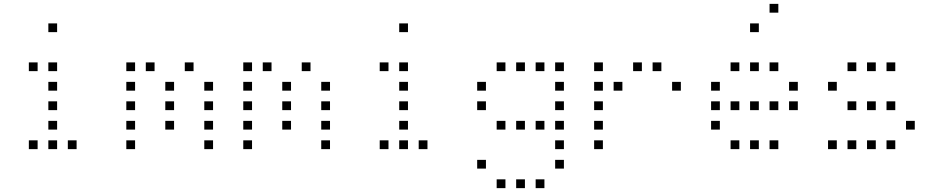

<svg xmlns="http://www.w3.org/2000/svg" viewBox="-20 -793 4840 985"><path d="M229 -673Q228 -673 228 -673Q228 -673 228 -672V-629Q228 -628 228 -628Q228 -628 229 -628H272Q273 -628 273 -628Q273 -628 273 -629V-672Q273 -673 273 -673Q273 -673 272 -673ZM129 -473Q128 -473 128 -473Q128 -473 128 -472V-429Q128 -428 128 -428Q128 -428 129 -428H172Q173 -428 173 -428Q173 -428 173 -429V-472Q173 -473 173 -473Q173 -473 172 -473ZM229 -473Q228 -473 228 -473Q228 -473 228 -472V-429Q228 -428 228 -428Q228 -428 229 -428H272Q273 -428 273 -428Q273 -428 273 -429V-472Q273 -473 273 -473Q273 -473 272 -473ZM229 -373Q228 -373 228 -373Q228 -373 228 -372V-329Q228 -328 228 -328Q228 -328 229 -328H272Q273 -328 273 -328Q273 -328 273 -329V-372Q273 -373 273 -373Q273 -373 272 -373ZM229 -273Q228 -273 228 -273Q228 -273 228 -272V-229Q228 -228 228 -228Q228 -228 229 -228H272Q273 -228 273 -228Q273 -228 273 -229V-272Q273 -273 273 -273Q273 -273 272 -273ZM229 -173Q228 -173 228 -173Q228 -173 228 -172V-129Q228 -128 228 -128Q228 -128 229 -128H272Q273 -128 273 -128Q273 -128 273 -129V-172Q273 -173 273 -173Q273 -173 272 -173ZM129 -73Q128 -73 128 -73Q128 -73 128 -72V-29Q128 -28 128 -28Q128 -28 129 -28H172Q173 -28 173 -28Q173 -28 173 -29V-72Q173 -73 173 -73Q173 -73 172 -73ZM229 -73Q228 -73 228 -73Q228 -73 228 -72V-29Q228 -28 228 -28Q228 -28 229 -28H272Q273 -28 273 -28Q273 -28 273 -29V-72Q273 -73 273 -73Q273 -73 272 -73ZM329 -73Q328 -73 328 -73Q328 -73 328 -72V-29Q328 -28 328 -28Q328 -28 329 -28H372Q373 -28 373 -28Q373 -28 373 -29V-72Q373 -73 373 -73Q373 -73 372 -73Z M629 -473Q628 -473 628 -473Q628 -473 628 -472V-429Q628 -428 628 -428Q628 -428 629 -428H672Q673 -428 673 -428Q673 -428 673 -429V-472Q673 -473 673 -473Q673 -473 672 -473ZM729 -473Q728 -473 728 -473Q728 -473 728 -472V-429Q728 -428 728 -428Q728 -428 729 -428H772Q773 -428 773 -428Q773 -428 773 -429V-472Q773 -473 773 -473Q773 -473 772 -473ZM929 -473Q928 -473 928 -473Q928 -473 928 -472V-429Q928 -428 928 -428Q928 -428 929 -428H972Q973 -428 973 -428Q973 -428 973 -429V-472Q973 -473 973 -473Q973 -473 972 -473ZM629 -373Q628 -373 628 -373Q628 -373 628 -372V-329Q628 -328 628 -328Q628 -328 629 -328H672Q673 -328 673 -328Q673 -328 673 -329V-372Q673 -373 673 -373Q673 -373 672 -373ZM829 -373Q828 -373 828 -373Q828 -373 828 -372V-329Q828 -328 828 -328Q828 -328 829 -328H872Q873 -328 873 -328Q873 -328 873 -329V-372Q873 -373 873 -373Q873 -373 872 -373ZM1029 -373Q1028 -373 1028 -373Q1028 -373 1028 -372V-329Q1028 -328 1028 -328Q1028 -328 1029 -328H1072Q1073 -328 1073 -328Q1073 -328 1073 -329V-372Q1073 -373 1073 -373Q1073 -373 1072 -373ZM629 -273Q628 -273 628 -273Q628 -273 628 -272V-229Q628 -228 628 -228Q628 -228 629 -228H672Q673 -228 673 -228Q673 -228 673 -229V-272Q673 -273 673 -273Q673 -273 672 -273ZM829 -273Q828 -273 828 -273Q828 -273 828 -272V-229Q828 -228 828 -228Q828 -228 829 -228H872Q873 -228 873 -228Q873 -228 873 -229V-272Q873 -273 873 -273Q873 -273 872 -273ZM1029 -273Q1028 -273 1028 -273Q1028 -273 1028 -272V-229Q1028 -228 1028 -228Q1028 -228 1029 -228H1072Q1073 -228 1073 -228Q1073 -228 1073 -229V-272Q1073 -273 1073 -273Q1073 -273 1072 -273ZM629 -173Q628 -173 628 -173Q628 -173 628 -172V-129Q628 -128 628 -128Q628 -128 629 -128H672Q673 -128 673 -128Q673 -128 673 -129V-172Q673 -173 673 -173Q673 -173 672 -173ZM829 -173Q828 -173 828 -173Q828 -173 828 -172V-129Q828 -128 828 -128Q828 -128 829 -128H872Q873 -128 873 -128Q873 -128 873 -129V-172Q873 -173 873 -173Q873 -173 872 -173ZM1029 -173Q1028 -173 1028 -173Q1028 -173 1028 -172V-129Q1028 -128 1028 -128Q1028 -128 1029 -128H1072Q1073 -128 1073 -128Q1073 -128 1073 -129V-172Q1073 -173 1073 -173Q1073 -173 1072 -173ZM629 -73Q628 -73 628 -73Q628 -73 628 -72V-29Q628 -28 628 -28Q628 -28 629 -28H672Q673 -28 673 -28Q673 -28 673 -29V-72Q673 -73 673 -73Q673 -73 672 -73ZM1029 -73Q1028 -73 1028 -73Q1028 -73 1028 -72V-29Q1028 -28 1028 -28Q1028 -28 1029 -28H1072Q1073 -28 1073 -28Q1073 -28 1073 -29V-72Q1073 -73 1073 -73Q1073 -73 1072 -73Z M1229 -473Q1228 -473 1228 -473Q1228 -473 1228 -472V-429Q1228 -428 1228 -428Q1228 -428 1229 -428H1272Q1273 -428 1273 -428Q1273 -428 1273 -429V-472Q1273 -473 1273 -473Q1273 -473 1272 -473ZM1329 -473Q1328 -473 1328 -473Q1328 -473 1328 -472V-429Q1328 -428 1328 -428Q1328 -428 1329 -428H1372Q1373 -428 1373 -428Q1373 -428 1373 -429V-472Q1373 -473 1373 -473Q1373 -473 1372 -473ZM1529 -473Q1528 -473 1528 -473Q1528 -473 1528 -472V-429Q1528 -428 1528 -428Q1528 -428 1529 -428H1572Q1573 -428 1573 -428Q1573 -428 1573 -429V-472Q1573 -473 1573 -473Q1573 -473 1572 -473ZM1229 -373Q1228 -373 1228 -373Q1228 -373 1228 -372V-329Q1228 -328 1228 -328Q1228 -328 1229 -328H1272Q1273 -328 1273 -328Q1273 -328 1273 -329V-372Q1273 -373 1273 -373Q1273 -373 1272 -373ZM1429 -373Q1428 -373 1428 -373Q1428 -373 1428 -372V-329Q1428 -328 1428 -328Q1428 -328 1429 -328H1472Q1473 -328 1473 -328Q1473 -328 1473 -329V-372Q1473 -373 1473 -373Q1473 -373 1472 -373ZM1629 -373Q1628 -373 1628 -373Q1628 -373 1628 -372V-329Q1628 -328 1628 -328Q1628 -328 1629 -328H1672Q1673 -328 1673 -328Q1673 -328 1673 -329V-372Q1673 -373 1673 -373Q1673 -373 1672 -373ZM1229 -273Q1228 -273 1228 -273Q1228 -273 1228 -272V-229Q1228 -228 1228 -228Q1228 -228 1229 -228H1272Q1273 -228 1273 -228Q1273 -228 1273 -229V-272Q1273 -273 1273 -273Q1273 -273 1272 -273ZM1429 -273Q1428 -273 1428 -273Q1428 -273 1428 -272V-229Q1428 -228 1428 -228Q1428 -228 1429 -228H1472Q1473 -228 1473 -228Q1473 -228 1473 -229V-272Q1473 -273 1473 -273Q1473 -273 1472 -273ZM1629 -273Q1628 -273 1628 -273Q1628 -273 1628 -272V-229Q1628 -228 1628 -228Q1628 -228 1629 -228H1672Q1673 -228 1673 -228Q1673 -228 1673 -229V-272Q1673 -273 1673 -273Q1673 -273 1672 -273ZM1229 -173Q1228 -173 1228 -173Q1228 -173 1228 -172V-129Q1228 -128 1228 -128Q1228 -128 1229 -128H1272Q1273 -128 1273 -128Q1273 -128 1273 -129V-172Q1273 -173 1273 -173Q1273 -173 1272 -173ZM1429 -173Q1428 -173 1428 -173Q1428 -173 1428 -172V-129Q1428 -128 1428 -128Q1428 -128 1429 -128H1472Q1473 -128 1473 -128Q1473 -128 1473 -129V-172Q1473 -173 1473 -173Q1473 -173 1472 -173ZM1629 -173Q1628 -173 1628 -173Q1628 -173 1628 -172V-129Q1628 -128 1628 -128Q1628 -128 1629 -128H1672Q1673 -128 1673 -128Q1673 -128 1673 -129V-172Q1673 -173 1673 -173Q1673 -173 1672 -173ZM1229 -73Q1228 -73 1228 -73Q1228 -73 1228 -72V-29Q1228 -28 1228 -28Q1228 -28 1229 -28H1272Q1273 -28 1273 -28Q1273 -28 1273 -29V-72Q1273 -73 1273 -73Q1273 -73 1272 -73ZM1629 -73Q1628 -73 1628 -73Q1628 -73 1628 -72V-29Q1628 -28 1628 -28Q1628 -28 1629 -28H1672Q1673 -28 1673 -28Q1673 -28 1673 -29V-72Q1673 -73 1673 -73Q1673 -73 1672 -73Z M2029 -673Q2028 -673 2028 -673Q2028 -673 2028 -672V-629Q2028 -628 2028 -628Q2028 -628 2029 -628H2072Q2073 -628 2073 -628Q2073 -628 2073 -629V-672Q2073 -673 2073 -673Q2073 -673 2072 -673ZM1929 -473Q1928 -473 1928 -473Q1928 -473 1928 -472V-429Q1928 -428 1928 -428Q1928 -428 1929 -428H1972Q1973 -428 1973 -428Q1973 -428 1973 -429V-472Q1973 -473 1973 -473Q1973 -473 1972 -473ZM2029 -473Q2028 -473 2028 -473Q2028 -473 2028 -472V-429Q2028 -428 2028 -428Q2028 -428 2029 -428H2072Q2073 -428 2073 -428Q2073 -428 2073 -429V-472Q2073 -473 2073 -473Q2073 -473 2072 -473ZM2029 -373Q2028 -373 2028 -373Q2028 -373 2028 -372V-329Q2028 -328 2028 -328Q2028 -328 2029 -328H2072Q2073 -328 2073 -328Q2073 -328 2073 -329V-372Q2073 -373 2073 -373Q2073 -373 2072 -373ZM2029 -273Q2028 -273 2028 -273Q2028 -273 2028 -272V-229Q2028 -228 2028 -228Q2028 -228 2029 -228H2072Q2073 -228 2073 -228Q2073 -228 2073 -229V-272Q2073 -273 2073 -273Q2073 -273 2072 -273ZM2029 -173Q2028 -173 2028 -173Q2028 -173 2028 -172V-129Q2028 -128 2028 -128Q2028 -128 2029 -128H2072Q2073 -128 2073 -128Q2073 -128 2073 -129V-172Q2073 -173 2073 -173Q2073 -173 2072 -173ZM1929 -73Q1928 -73 1928 -73Q1928 -73 1928 -72V-29Q1928 -28 1928 -28Q1928 -28 1929 -28H1972Q1973 -28 1973 -28Q1973 -28 1973 -29V-72Q1973 -73 1973 -73Q1973 -73 1972 -73ZM2029 -73Q2028 -73 2028 -73Q2028 -73 2028 -72V-29Q2028 -28 2028 -28Q2028 -28 2029 -28H2072Q2073 -28 2073 -28Q2073 -28 2073 -29V-72Q2073 -73 2073 -73Q2073 -73 2072 -73ZM2129 -73Q2128 -73 2128 -73Q2128 -73 2128 -72V-29Q2128 -28 2128 -28Q2128 -28 2129 -28H2172Q2173 -28 2173 -28Q2173 -28 2173 -29V-72Q2173 -73 2173 -73Q2173 -73 2172 -73Z M2529 -473Q2528 -473 2528 -473Q2528 -473 2528 -472V-429Q2528 -428 2528 -428Q2528 -428 2529 -428H2572Q2573 -428 2573 -428Q2573 -428 2573 -429V-472Q2573 -473 2573 -473Q2573 -473 2572 -473ZM2629 -473Q2628 -473 2628 -473Q2628 -473 2628 -472V-429Q2628 -428 2628 -428Q2628 -428 2629 -428H2672Q2673 -428 2673 -428Q2673 -428 2673 -429V-472Q2673 -473 2673 -473Q2673 -473 2672 -473ZM2729 -473Q2728 -473 2728 -473Q2728 -473 2728 -472V-429Q2728 -428 2728 -428Q2728 -428 2729 -428H2772Q2773 -428 2773 -428Q2773 -428 2773 -429V-472Q2773 -473 2773 -473Q2773 -473 2772 -473ZM2829 -473Q2828 -473 2828 -473Q2828 -473 2828 -472V-429Q2828 -428 2828 -428Q2828 -428 2829 -428H2872Q2873 -428 2873 -428Q2873 -428 2873 -429V-472Q2873 -473 2873 -473Q2873 -473 2872 -473ZM2429 -373Q2428 -373 2428 -373Q2428 -373 2428 -372V-329Q2428 -328 2428 -328Q2428 -328 2429 -328H2472Q2473 -328 2473 -328Q2473 -328 2473 -329V-372Q2473 -373 2473 -373Q2473 -373 2472 -373ZM2829 -373Q2828 -373 2828 -373Q2828 -373 2828 -372V-329Q2828 -328 2828 -328Q2828 -328 2829 -328H2872Q2873 -328 2873 -328Q2873 -328 2873 -329V-372Q2873 -373 2873 -373Q2873 -373 2872 -373ZM2429 -273Q2428 -273 2428 -273Q2428 -273 2428 -272V-229Q2428 -228 2428 -228Q2428 -228 2429 -228H2472Q2473 -228 2473 -228Q2473 -228 2473 -229V-272Q2473 -273 2473 -273Q2473 -273 2472 -273ZM2829 -273Q2828 -273 2828 -273Q2828 -273 2828 -272V-229Q2828 -228 2828 -228Q2828 -228 2829 -228H2872Q2873 -228 2873 -228Q2873 -228 2873 -229V-272Q2873 -273 2873 -273Q2873 -273 2872 -273ZM2529 -173Q2528 -173 2528 -173Q2528 -173 2528 -172V-129Q2528 -128 2528 -128Q2528 -128 2529 -128H2572Q2573 -128 2573 -128Q2573 -128 2573 -129V-172Q2573 -173 2573 -173Q2573 -173 2572 -173ZM2629 -173Q2628 -173 2628 -173Q2628 -173 2628 -172V-129Q2628 -128 2628 -128Q2628 -128 2629 -128H2672Q2673 -128 2673 -128Q2673 -128 2673 -129V-172Q2673 -173 2673 -173Q2673 -173 2672 -173ZM2729 -173Q2728 -173 2728 -173Q2728 -173 2728 -172V-129Q2728 -128 2728 -128Q2728 -128 2729 -128H2772Q2773 -128 2773 -128Q2773 -128 2773 -129V-172Q2773 -173 2773 -173Q2773 -173 2772 -173ZM2829 -173Q2828 -173 2828 -173Q2828 -173 2828 -172V-129Q2828 -128 2828 -128Q2828 -128 2829 -128H2872Q2873 -128 2873 -128Q2873 -128 2873 -129V-172Q2873 -173 2873 -173Q2873 -173 2872 -173ZM2829 -73Q2828 -73 2828 -73Q2828 -73 2828 -72V-29Q2828 -28 2828 -28Q2828 -28 2829 -28H2872Q2873 -28 2873 -28Q2873 -28 2873 -29V-72Q2873 -73 2873 -73Q2873 -73 2872 -73ZM2429 27Q2428 27 2428 27Q2428 27 2428 28V71Q2428 72 2428 72Q2428 72 2429 72H2472Q2473 72 2473 72Q2473 72 2473 71V28Q2473 27 2473 27Q2473 27 2472 27ZM2829 27Q2828 27 2828 27Q2828 27 2828 28V71Q2828 72 2828 72Q2828 72 2829 72H2872Q2873 72 2873 72Q2873 72 2873 71V28Q2873 27 2873 27Q2873 27 2872 27ZM2529 127Q2528 127 2528 127Q2528 127 2528 128V171Q2528 172 2528 172Q2528 172 2529 172H2572Q2573 172 2573 172Q2573 172 2573 171V128Q2573 127 2573 127Q2573 127 2572 127ZM2629 127Q2628 127 2628 127Q2628 127 2628 128V171Q2628 172 2628 172Q2628 172 2629 172H2672Q2673 172 2673 172Q2673 172 2673 171V128Q2673 127 2673 127Q2673 127 2672 127ZM2729 127Q2728 127 2728 127Q2728 127 2728 128V171Q2728 172 2728 172Q2728 172 2729 172H2772Q2773 172 2773 172Q2773 172 2773 171V128Q2773 127 2773 127Q2773 127 2772 127Z M3029 -473Q3028 -473 3028 -473Q3028 -473 3028 -472V-429Q3028 -428 3028 -428Q3028 -428 3029 -428H3072Q3073 -428 3073 -428Q3073 -428 3073 -429V-472Q3073 -473 3073 -473Q3073 -473 3072 -473ZM3229 -473Q3228 -473 3228 -473Q3228 -473 3228 -472V-429Q3228 -428 3228 -428Q3228 -428 3229 -428H3272Q3273 -428 3273 -428Q3273 -428 3273 -429V-472Q3273 -473 3273 -473Q3273 -473 3272 -473ZM3329 -473Q3328 -473 3328 -473Q3328 -473 3328 -472V-429Q3328 -428 3328 -428Q3328 -428 3329 -428H3372Q3373 -428 3373 -428Q3373 -428 3373 -429V-472Q3373 -473 3373 -473Q3373 -473 3372 -473ZM3029 -373Q3028 -373 3028 -373Q3028 -373 3028 -372V-329Q3028 -328 3028 -328Q3028 -328 3029 -328H3072Q3073 -328 3073 -328Q3073 -328 3073 -329V-372Q3073 -373 3073 -373Q3073 -373 3072 -373ZM3129 -373Q3128 -373 3128 -373Q3128 -373 3128 -372V-329Q3128 -328 3128 -328Q3128 -328 3129 -328H3172Q3173 -328 3173 -328Q3173 -328 3173 -329V-372Q3173 -373 3173 -373Q3173 -373 3172 -373ZM3429 -373Q3428 -373 3428 -373Q3428 -373 3428 -372V-329Q3428 -328 3428 -328Q3428 -328 3429 -328H3472Q3473 -328 3473 -328Q3473 -328 3473 -329V-372Q3473 -373 3473 -373Q3473 -373 3472 -373ZM3029 -273Q3028 -273 3028 -273Q3028 -273 3028 -272V-229Q3028 -228 3028 -228Q3028 -228 3029 -228H3072Q3073 -228 3073 -228Q3073 -228 3073 -229V-272Q3073 -273 3073 -273Q3073 -273 3072 -273ZM3029 -173Q3028 -173 3028 -173Q3028 -173 3028 -172V-129Q3028 -128 3028 -128Q3028 -128 3029 -128H3072Q3073 -128 3073 -128Q3073 -128 3073 -129V-172Q3073 -173 3073 -173Q3073 -173 3072 -173ZM3029 -73Q3028 -73 3028 -73Q3028 -73 3028 -72V-29Q3028 -28 3028 -28Q3028 -28 3029 -28H3072Q3073 -28 3073 -28Q3073 -28 3073 -29V-72Q3073 -73 3073 -73Q3073 -73 3072 -73Z M3929 -773Q3928 -773 3928 -773Q3928 -773 3928 -772V-729Q3928 -728 3928 -728Q3928 -728 3929 -728H3972Q3973 -728 3973 -728Q3973 -728 3973 -729V-772Q3973 -773 3973 -773Q3973 -773 3972 -773ZM3829 -673Q3828 -673 3828 -673Q3828 -673 3828 -672V-629Q3828 -628 3828 -628Q3828 -628 3829 -628H3872Q3873 -628 3873 -628Q3873 -628 3873 -629V-672Q3873 -673 3873 -673Q3873 -673 3872 -673ZM3729 -473Q3728 -473 3728 -473Q3728 -473 3728 -472V-429Q3728 -428 3728 -428Q3728 -428 3729 -428H3772Q3773 -428 3773 -428Q3773 -428 3773 -429V-472Q3773 -473 3773 -473Q3773 -473 3772 -473ZM3829 -473Q3828 -473 3828 -473Q3828 -473 3828 -472V-429Q3828 -428 3828 -428Q3828 -428 3829 -428H3872Q3873 -428 3873 -428Q3873 -428 3873 -429V-472Q3873 -473 3873 -473Q3873 -473 3872 -473ZM3929 -473Q3928 -473 3928 -473Q3928 -473 3928 -472V-429Q3928 -428 3928 -428Q3928 -428 3929 -428H3972Q3973 -428 3973 -428Q3973 -428 3973 -429V-472Q3973 -473 3973 -473Q3973 -473 3972 -473ZM3629 -373Q3628 -373 3628 -373Q3628 -373 3628 -372V-329Q3628 -328 3628 -328Q3628 -328 3629 -328H3672Q3673 -328 3673 -328Q3673 -328 3673 -329V-372Q3673 -373 3673 -373Q3673 -373 3672 -373ZM4029 -373Q4028 -373 4028 -373Q4028 -373 4028 -372V-329Q4028 -328 4028 -328Q4028 -328 4029 -328H4072Q4073 -328 4073 -328Q4073 -328 4073 -329V-372Q4073 -373 4073 -373Q4073 -373 4072 -373ZM3629 -273Q3628 -273 3628 -273Q3628 -273 3628 -272V-229Q3628 -228 3628 -228Q3628 -228 3629 -228H3672Q3673 -228 3673 -228Q3673 -228 3673 -229V-272Q3673 -273 3673 -273Q3673 -273 3672 -273ZM3729 -273Q3728 -273 3728 -273Q3728 -273 3728 -272V-229Q3728 -228 3728 -228Q3728 -228 3729 -228H3772Q3773 -228 3773 -228Q3773 -228 3773 -229V-272Q3773 -273 3773 -273Q3773 -273 3772 -273ZM3829 -273Q3828 -273 3828 -273Q3828 -273 3828 -272V-229Q3828 -228 3828 -228Q3828 -228 3829 -228H3872Q3873 -228 3873 -228Q3873 -228 3873 -229V-272Q3873 -273 3873 -273Q3873 -273 3872 -273ZM3929 -273Q3928 -273 3928 -273Q3928 -273 3928 -272V-229Q3928 -228 3928 -228Q3928 -228 3929 -228H3972Q3973 -228 3973 -228Q3973 -228 3973 -229V-272Q3973 -273 3973 -273Q3973 -273 3972 -273ZM4029 -273Q4028 -273 4028 -273Q4028 -273 4028 -272V-229Q4028 -228 4028 -228Q4028 -228 4029 -228H4072Q4073 -228 4073 -228Q4073 -228 4073 -229V-272Q4073 -273 4073 -273Q4073 -273 4072 -273ZM3629 -173Q3628 -173 3628 -173Q3628 -173 3628 -172V-129Q3628 -128 3628 -128Q3628 -128 3629 -128H3672Q3673 -128 3673 -128Q3673 -128 3673 -129V-172Q3673 -173 3673 -173Q3673 -173 3672 -173ZM3729 -73Q3728 -73 3728 -73Q3728 -73 3728 -72V-29Q3728 -28 3728 -28Q3728 -28 3729 -28H3772Q3773 -28 3773 -28Q3773 -28 3773 -29V-72Q3773 -73 3773 -73Q3773 -73 3772 -73ZM3829 -73Q3828 -73 3828 -73Q3828 -73 3828 -72V-29Q3828 -28 3828 -28Q3828 -28 3829 -28H3872Q3873 -28 3873 -28Q3873 -28 3873 -29V-72Q3873 -73 3873 -73Q3873 -73 3872 -73ZM3929 -73Q3928 -73 3928 -73Q3928 -73 3928 -72V-29Q3928 -28 3928 -28Q3928 -28 3929 -28H3972Q3973 -28 3973 -28Q3973 -28 3973 -29V-72Q3973 -73 3973 -73Q3973 -73 3972 -73Z M4329 -473Q4328 -473 4328 -473Q4328 -473 4328 -472V-429Q4328 -428 4328 -428Q4328 -428 4329 -428H4372Q4373 -428 4373 -428Q4373 -428 4373 -429V-472Q4373 -473 4373 -473Q4373 -473 4372 -473ZM4429 -473Q4428 -473 4428 -473Q4428 -473 4428 -472V-429Q4428 -428 4428 -428Q4428 -428 4429 -428H4472Q4473 -428 4473 -428Q4473 -428 4473 -429V-472Q4473 -473 4473 -473Q4473 -473 4472 -473ZM4529 -473Q4528 -473 4528 -473Q4528 -473 4528 -472V-429Q4528 -428 4528 -428Q4528 -428 4529 -428H4572Q4573 -428 4573 -428Q4573 -428 4573 -429V-472Q4573 -473 4573 -473Q4573 -473 4572 -473ZM4229 -373Q4228 -373 4228 -373Q4228 -373 4228 -372V-329Q4228 -328 4228 -328Q4228 -328 4229 -328H4272Q4273 -328 4273 -328Q4273 -328 4273 -329V-372Q4273 -373 4273 -373Q4273 -373 4272 -373ZM4329 -273Q4328 -273 4328 -273Q4328 -273 4328 -272V-229Q4328 -228 4328 -228Q4328 -228 4329 -228H4372Q4373 -228 4373 -228Q4373 -228 4373 -229V-272Q4373 -273 4373 -273Q4373 -273 4372 -273ZM4429 -273Q4428 -273 4428 -273Q4428 -273 4428 -272V-229Q4428 -228 4428 -228Q4428 -228 4429 -228H4472Q4473 -228 4473 -228Q4473 -228 4473 -229V-272Q4473 -273 4473 -273Q4473 -273 4472 -273ZM4529 -273Q4528 -273 4528 -273Q4528 -273 4528 -272V-229Q4528 -228 4528 -228Q4528 -228 4529 -228H4572Q4573 -228 4573 -228Q4573 -228 4573 -229V-272Q4573 -273 4573 -273Q4573 -273 4572 -273ZM4629 -173Q4628 -173 4628 -173Q4628 -173 4628 -172V-129Q4628 -128 4628 -128Q4628 -128 4629 -128H4672Q4673 -128 4673 -128Q4673 -128 4673 -129V-172Q4673 -173 4673 -173Q4673 -173 4672 -173ZM4229 -73Q4228 -73 4228 -73Q4228 -73 4228 -72V-29Q4228 -28 4228 -28Q4228 -28 4229 -28H4272Q4273 -28 4273 -28Q4273 -28 4273 -29V-72Q4273 -73 4273 -73Q4273 -73 4272 -73ZM4329 -73Q4328 -73 4328 -73Q4328 -73 4328 -72V-29Q4328 -28 4328 -28Q4328 -28 4329 -28H4372Q4373 -28 4373 -28Q4373 -28 4373 -29V-72Q4373 -73 4373 -73Q4373 -73 4372 -73ZM4429 -73Q4428 -73 4428 -73Q4428 -73 4428 -72V-29Q4428 -28 4428 -28Q4428 -28 4429 -28H4472Q4473 -28 4473 -28Q4473 -28 4473 -29V-72Q4473 -73 4473 -73Q4473 -73 4472 -73ZM4529 -73Q4528 -73 4528 -73Q4528 -73 4528 -72V-29Q4528 -28 4528 -28Q4528 -28 4529 -28H4572Q4573 -28 4573 -28Q4573 -28 4573 -29V-72Q4573 -73 4573 -73Q4573 -73 4572 -73Z"/></svg>

Font: Doto Light
Style: Regular
Weight: 300
Monospace: yes
Version: Version 1.000